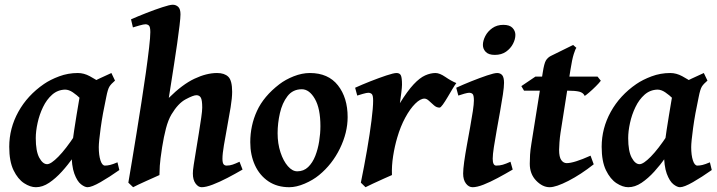

<svg xmlns="http://www.w3.org/2000/svg" viewBox="-20 -762 2996 802"><path d="M478.5 -51.8Q437 -22.5 399.9 -1.2Q362.8 20 345.7 20Q334 20 318.1 7.6Q302.2 -4.9 290.5 -36.6Q278.8 -68.4 278.8 -126.5Q278.8 -137.7 282 -162.6Q285.2 -187.5 290 -219.2Q294.9 -251 300 -282.7Q305.2 -314.5 309.6 -339.6Q314 -364.7 315.9 -376Q319.3 -391.1 342.3 -405.8Q365.2 -420.4 394.3 -433.6Q423.3 -446.8 445.3 -457L460.4 -425.3Q444.3 -411.6 437.3 -400.6Q430.2 -389.6 423.8 -356.4Q408.7 -286.6 400.6 -227.8Q392.6 -168.9 392.6 -147.5Q392.6 -113.8 399.7 -92Q406.7 -70.3 418.5 -70.3Q428.2 -70.3 439.7 -73Q451.2 -75.7 470.7 -84ZM430.7 -400.9Q417 -391.1 404.3 -369.6Q391.6 -348.1 380.9 -330.1Q370.1 -312 361.3 -312Q355 -312 343.3 -323.5Q331.5 -335 316.4 -349.9Q301.3 -364.7 284.4 -376.2Q267.6 -387.7 251.5 -387.7Q220.7 -386.7 197.8 -366.5Q174.8 -346.2 159.7 -314.7Q144.5 -283.2 137 -248.5Q129.4 -213.9 129.4 -185.1Q129.4 -130.4 144 -103.3Q158.7 -76.2 176.8 -76.2Q192.9 -76.2 223.9 -107.7Q254.9 -139.2 293.5 -197.8L284.7 -103.5Q264.2 -73.7 238.5 -45.4Q212.9 -17.1 185.3 1.5Q157.7 20 129.9 20Q106.4 20 80.6 3.2Q54.7 -13.7 36.6 -50.8Q18.6 -87.9 18.6 -148.9Q18.6 -226.1 56.6 -294.9Q94.7 -363.8 163.6 -411.1Q189.9 -429.2 227.1 -443.1Q264.2 -457 305.2 -457Q330.6 -457 355.2 -443.6Q379.9 -430.2 399.7 -416.3Q419.4 -402.3 430.7 -400.9Z M993.2 -53.7Q962.9 -36.1 930.2 -19Q897.5 -2 868.9 9Q840.3 20 822.3 20Q808.1 20 796.9 4.6Q785.6 -10.7 785.6 -37.1Q785.2 -47.4 789.3 -74.2Q793.5 -101.1 799.3 -136.2Q805.2 -171.4 810.8 -206.8Q816.4 -242.2 820.6 -270.8Q824.7 -299.3 824.7 -312.5Q824.7 -344.2 818.8 -354.2Q813 -364.3 800.3 -364.3Q787.6 -364.3 755.9 -347.4Q724.1 -330.6 696.3 -284.2Q682.6 -261.2 673.3 -225.8Q664.1 -190.4 657.2 -147Q648.9 -93.3 647.5 -69.6Q646 -45.9 646 -30.8Q639.6 -27.8 624.3 -21Q608.9 -14.2 590.6 -5.9Q572.3 2.4 557.1 9.5Q542 16.6 536.1 20L516.1 1Q522 -33.7 531 -87.6Q540 -141.6 550.3 -205.3Q560.5 -269 570.8 -334.5Q581.1 -399.9 589.4 -459.2Q597.7 -518.6 602.8 -563Q607.9 -607.4 607.9 -627.9Q607.9 -650.4 601.8 -655.5Q595.7 -660.6 587.9 -660.6Q580.1 -660.6 562.3 -655.5Q544.4 -650.4 535.2 -647.5L527.3 -681.2Q554.7 -693.4 590.8 -707.5Q627 -721.7 658.2 -731.9Q689.5 -742.2 701.7 -742.2Q714.8 -742.2 724.4 -733.4Q733.9 -724.6 733.9 -702.1Q733.9 -688.5 730 -655.5Q726.1 -622.6 720 -579.8Q713.9 -537.1 707 -492.9Q700.2 -448.7 694.3 -411.6Q688.5 -374.5 685.1 -353Q742.2 -409.7 792.5 -433.3Q842.8 -457 886.7 -457Q917.5 -457 933.6 -441.4Q949.7 -425.8 949.7 -378.4Q949.7 -353 943.4 -314.2Q937 -275.4 929.2 -233.4Q921.4 -191.4 915.3 -155.3Q909.2 -119.1 909.2 -99.1Q909.2 -82.5 913.6 -76.4Q918 -70.3 926.8 -70.3Q939.9 -70.3 951.9 -74.5Q963.9 -78.6 980.5 -86.4Z M1432.1 -272.9Q1432.1 -208 1399.9 -141.8Q1367.7 -75.7 1313 -30.8Q1287.6 -9.8 1252.7 5.1Q1217.8 20 1188.5 20Q1137.7 20 1101.1 -4.6Q1064.5 -29.3 1044.9 -72Q1025.4 -114.7 1025.4 -168Q1025.4 -237.8 1053.5 -298.8Q1081.5 -359.9 1147 -410.2Q1172.4 -429.7 1207 -443.4Q1241.7 -457 1274.4 -457Q1351.1 -457 1391.6 -405.5Q1432.1 -354 1432.1 -272.9ZM1318.4 -234.9Q1318.4 -309.1 1295.2 -349.1Q1272 -389.2 1240.7 -389.2Q1203.1 -389.2 1180.9 -360.4Q1158.7 -331.5 1149.2 -289.3Q1139.6 -247.1 1139.6 -205.6Q1139.6 -162.1 1151.6 -125.7Q1163.6 -89.4 1182.4 -67.9Q1201.2 -46.4 1221.7 -46.4Q1248.5 -46.4 1267.1 -64.2Q1285.6 -82 1296.9 -110.6Q1308.1 -139.2 1313.2 -171.9Q1318.4 -204.6 1318.4 -234.9Z M1886.2 -415Q1879.9 -407.2 1870.1 -390.6Q1860.4 -374 1849.6 -356Q1838.9 -337.9 1829.8 -325.2Q1820.8 -312.5 1815.9 -312.5Q1803.7 -312.5 1793 -321.8Q1782.2 -331.1 1772.2 -340.6Q1762.2 -350.1 1752.9 -350.1Q1735.8 -350.1 1714.4 -328.9Q1692.9 -307.6 1672.9 -270.8Q1652.8 -233.9 1639.2 -187Q1628.4 -150.4 1622.1 -109.9Q1615.7 -69.3 1617.2 -30.8Q1606.9 -26.4 1583.5 -15.9Q1560.1 -5.4 1537.6 5.1Q1515.1 15.6 1506.8 20L1487.3 1Q1501.5 -68.4 1513.2 -136Q1524.9 -203.6 1531.7 -258.1Q1538.6 -312.5 1538.6 -341.8Q1538.6 -364.3 1532.7 -369.4Q1526.9 -374.5 1518.6 -374.5Q1511.7 -374.5 1495.6 -369.9Q1479.5 -365.2 1472.2 -362.8L1463.4 -395.5Q1491.2 -408.2 1527.1 -422.4Q1563 -436.5 1593.8 -446.8Q1624.5 -457 1636.2 -457Q1649.9 -457 1654.5 -447Q1659.2 -437 1659.2 -408.2Q1659.2 -397.9 1656.2 -373.8Q1653.3 -349.6 1650.4 -331.1Q1682.1 -382.3 1707.8 -409.7Q1733.4 -437 1755.9 -447Q1778.3 -457 1799.3 -457Q1816.4 -457 1840.6 -440.4Q1864.7 -423.8 1886.2 -415Z M2132.8 -616.2Q2132.8 -598.1 2122.8 -578.9Q2112.8 -559.6 2093.8 -546.1Q2074.7 -532.7 2046.9 -532.7Q2021 -532.7 2009 -545.2Q1997.1 -557.6 1997.1 -574.2Q1997.1 -591.8 2007.1 -611.3Q2017.1 -630.9 2036.4 -644.5Q2055.7 -658.2 2082.5 -658.2Q2108.9 -658.2 2120.8 -645.5Q2132.8 -632.8 2132.8 -616.2ZM2121.6 -53.7Q2090.8 -35.6 2059.1 -18.6Q2027.3 -1.5 1999.8 9.3Q1972.2 20 1954.1 20Q1938 20 1926.3 4.6Q1914.6 -10.7 1914.6 -37.1Q1914.6 -54.7 1918.9 -86.2Q1923.3 -117.7 1930.2 -155.5Q1937 -193.4 1943.8 -230.7Q1950.7 -268.1 1955.1 -297.9Q1959.5 -327.6 1959.5 -341.8Q1959.5 -364.3 1954.1 -369.4Q1948.7 -374.5 1939.5 -374.5Q1933.6 -374.5 1919.4 -370.6Q1905.3 -366.7 1894.5 -362.8L1885.7 -395.5Q1913.1 -408.2 1948.5 -422.4Q1983.9 -436.5 2014.2 -446.8Q2044.4 -457 2056.6 -457Q2070.3 -457 2077.9 -447.8Q2085.4 -438.5 2085.4 -416Q2085.4 -398.9 2080.6 -366.9Q2075.7 -335 2068.8 -296.1Q2062 -257.3 2054.9 -218.5Q2047.9 -179.7 2043 -147.9Q2038.1 -116.2 2038.1 -99.1Q2038.1 -70.3 2052.7 -70.3Q2067.9 -70.3 2080.3 -74Q2092.8 -77.6 2112.3 -86.4Z M2489.7 -424.8Q2482.9 -415.5 2469.2 -401.9Q2455.6 -388.2 2441.9 -376.5Q2428.2 -364.7 2422.4 -361.3Q2416.5 -375 2399.4 -379.2Q2382.3 -383.3 2351.1 -383.3H2168.9L2157.7 -402.3L2216.3 -441.9H2476.1ZM2460 -75.7Q2406.2 -33.2 2354.5 -6.6Q2302.7 20 2275.9 20Q2246.1 20 2219.5 -7.6Q2192.9 -35.2 2192.9 -78.1Q2192.9 -96.7 2194.1 -116Q2195.3 -135.3 2199.7 -162.1L2247.1 -459Q2252.9 -497.1 2260.3 -509.3Q2267.6 -521.5 2280.8 -528.3L2374 -574.2L2387.7 -562Q2383.8 -558.6 2376.7 -536.4Q2369.6 -514.2 2362.8 -470.2L2321.3 -207Q2318.4 -188 2316.9 -167Q2315.4 -146 2315.4 -136.2Q2315.4 -106 2324.5 -93.3Q2333.5 -80.6 2347.2 -80.6Q2377.4 -80.6 2446.8 -111.8Z M2953.1 -51.8Q2911.6 -22.5 2874.5 -1.2Q2837.4 20 2820.3 20Q2808.6 20 2792.7 7.6Q2776.9 -4.9 2765.1 -36.6Q2753.4 -68.4 2753.4 -126.5Q2753.4 -137.7 2756.6 -162.6Q2759.8 -187.5 2764.6 -219.2Q2769.5 -251 2774.7 -282.7Q2779.8 -314.5 2784.2 -339.6Q2788.6 -364.7 2790.5 -376Q2793.9 -391.1 2816.9 -405.8Q2839.8 -420.4 2868.9 -433.6Q2897.9 -446.8 2919.9 -457L2935.1 -425.3Q2918.9 -411.6 2911.9 -400.6Q2904.8 -389.6 2898.4 -356.4Q2883.3 -286.6 2875.2 -227.8Q2867.2 -168.9 2867.2 -147.5Q2867.2 -113.8 2874.3 -92Q2881.3 -70.3 2893.1 -70.3Q2902.8 -70.3 2914.3 -73Q2925.8 -75.7 2945.3 -84ZM2905.3 -400.9Q2891.6 -391.1 2878.9 -369.6Q2866.2 -348.1 2855.5 -330.1Q2844.7 -312 2835.9 -312Q2829.6 -312 2817.9 -323.5Q2806.2 -335 2791 -349.9Q2775.9 -364.7 2759 -376.2Q2742.2 -387.7 2726.1 -387.7Q2695.3 -386.7 2672.4 -366.5Q2649.4 -346.2 2634.3 -314.7Q2619.1 -283.2 2611.6 -248.5Q2604 -213.9 2604 -185.1Q2604 -130.4 2618.7 -103.3Q2633.3 -76.2 2651.4 -76.2Q2667.5 -76.2 2698.5 -107.7Q2729.5 -139.2 2768.1 -197.8L2759.3 -103.5Q2738.8 -73.7 2713.1 -45.4Q2687.5 -17.1 2659.9 1.5Q2632.3 20 2604.5 20Q2581.1 20 2555.2 3.2Q2529.3 -13.7 2511.2 -50.8Q2493.2 -87.9 2493.2 -148.9Q2493.2 -226.1 2531.2 -294.9Q2569.3 -363.8 2638.2 -411.1Q2664.6 -429.2 2701.7 -443.1Q2738.8 -457 2779.8 -457Q2805.2 -457 2829.8 -443.6Q2854.5 -430.2 2874.3 -416.3Q2894 -402.3 2905.3 -400.9Z"/></svg>

Font: Gentium Plus
Style: Bold Italic
Weight: 700
Italic angle: -8°
Designer: Victor Gaultney, Annie Olsen, Iska Routamaa, Becca Hirsbrunner
Foundry: SIL International
Version: Version 6.101